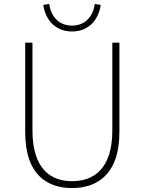

<svg xmlns="http://www.w3.org/2000/svg" viewBox="-20 -943 734 976"><path d="M346 13C464 13 587 -47 587 -272V-726H551V-280C551 -81 453 -22 346 -22C241 -22 145 -81 145 -280V-726H108V-272C108 -47 228 13 346 13ZM346 -783C442 -783 484 -857 492 -918L462 -923C454 -866 419 -813 346 -813C273 -813 238 -866 230 -923L200 -918C208 -857 250 -783 346 -783Z"/></svg>

Font: Harano Aji Gothic ExtraLight
Style: Regular
Weight: 250
Foundry: Masamichi Hosoda
Version: HaranoAjiGothic-ExtraLight version 20230610;ttx 4.39.4